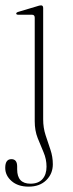

<svg xmlns="http://www.w3.org/2000/svg" viewBox="-22 -468 272 716"><path d="M139 -23Q139 8.5 148 36Q157 63.5 166 90Q175 116.5 175 144.5Q175 180 150.5 204Q126 228 85 228Q45 228 21.2 207.2Q-2.5 186.5 -2.5 158Q-2.5 125.5 20.5 125.5Q42 125.5 42 153V163.5Q42 217 91.5 217Q121 217 136.2 200Q151.5 183 151.5 153.5Q151.5 125.5 140.5 100Q129.5 74.5 118.5 46.8Q107.5 19 107.5 -16V-402Q107.5 -413 97.5 -413H47Q38.5 -413 38.5 -417.5Q38.5 -421.5 47 -424L114 -444Q125.5 -448 131 -448Q139 -448 139 -438Z"/></svg>

Font: Fraunces 72pt S000 Thin
Style: Regular
Weight: 100
Version: Version 1.000; ttfautohint (v1.8.3)